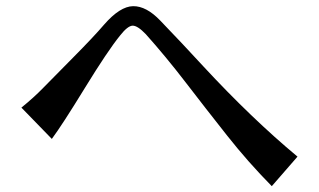

<svg xmlns="http://www.w3.org/2000/svg" viewBox="-20 -643 1055 635"><path d="M50.8 -287.1Q91.8 -320.3 123.5 -353Q155.3 -385.7 222.7 -453.6Q290 -521.5 324.2 -561.5Q377 -622.1 420.4 -622.6Q463.9 -623 509.8 -575.2Q585 -497.1 652.3 -423.8Q812.5 -251 963.9 -125L878.9 -27.3Q800.8 -106.4 731 -194.8Q661.1 -283.2 594.7 -369.6Q528.3 -456.1 461.9 -530.3Q434.6 -558.6 418.5 -558.1Q402.3 -557.6 377 -525.4Q335.9 -474.6 260.7 -352.1Q185.5 -229.5 151.4 -183.6Z"/></svg>

Font: GenEi LateMin P v2
Style: Medium
Weight: 500
Designer: o_tamon (Modified)
Foundry: o_tamon / Adobe Systems Incorporated / FONT 910 / Philipp H. Poll
Version: Version 2.1;Original Version 1.004